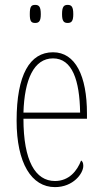

<svg xmlns="http://www.w3.org/2000/svg" viewBox="-20 -756 419 786"><path d="M257 -662C273 -662 280 -670 280 -698C280 -728 273 -736 257 -736C241 -736 234 -728 234 -698C234 -670 241 -662 257 -662ZM124 -662C140 -662 147 -670 147 -698C147 -728 140 -736 124 -736C107 -736 102 -728 102 -698C102 -670 107 -662 124 -662ZM205 10C280 10 321 -46 321 -77C321 -90 317 -96 312 -99C296 -57 263 -15 205 -15C125 -15 76 -97 76 -270H336V-291C336 -445 289 -542 197 -542C102 -542 48 -450 48 -262C48 -88 109 10 205 10ZM308 -295H76C80 -431 119 -517 197 -517C276 -517 306 -427 308 -295Z"/></svg>

Font: Noto Serif ExtraCondensed Thin
Style: Regular
Weight: 100
Width: 2
Designer: Monotype Design Team
Foundry: Monotype Imaging Inc.
Version: Version 2.013